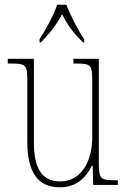

<svg xmlns="http://www.w3.org/2000/svg" viewBox="-20 -786 540 816"><path d="M148 -619V-606H154C194 -648 218 -677 244 -726C268 -677 291 -648 332 -606H338V-619C312 -657 279 -721 262 -766H223C208 -721 173 -657 148 -619ZM235 10C304 10 345 -30 370 -81H374L376 0H481V-20H470C406 -20 400 -24 400 -99V-536H292V-516H300C371 -516 372 -511 372 -431V-203C372 -104 328 -15 236 -15C155 -15 124 -75 124 -182V-536H13V-516H24C91 -516 96 -511 96 -443V-184C96 -46 146 10 235 10Z"/></svg>

Font: Noto Serif Devanagari Condensed Thin
Style: Regular
Weight: 100
Width: 3
Designer: Universal Thirst, Indian Type Foundry and the Monotype Design Team
Foundry: Monotype Imaging Inc.
Version: Version 2.004